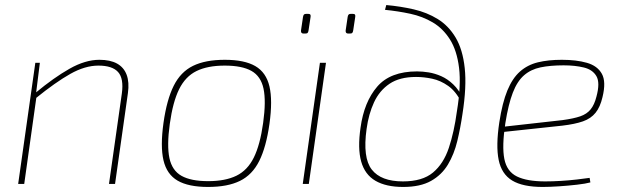

<svg xmlns="http://www.w3.org/2000/svg" viewBox="-20 -729 2463 761"><path d="M374 -492Q417 -492 444 -477Q471 -462 482 -432.5Q493 -403 487 -360L436 0H412L463 -359Q471 -418 448 -443.5Q425 -469 370 -469Q317 -469 258.5 -436Q200 -403 121 -339L122 -362Q193 -421 255.5 -456.5Q318 -492 374 -492ZM138 -480 123 -360 124 -342 76 0H52L120 -480Z M871 -492Q949 -492 992 -467Q1035 -442 1048 -386.5Q1061 -331 1048 -238Q1035 -146 1007.5 -91Q980 -36 931 -12Q882 12 805 12Q727 12 684 -13Q641 -38 628 -93.5Q615 -149 628 -242Q641 -334 668.5 -389Q696 -444 745 -468Q794 -492 871 -492ZM871 -469Q803 -469 759 -447.5Q715 -426 690 -375.5Q665 -325 653 -238Q641 -152 651.5 -102.5Q662 -53 699.5 -32Q737 -11 805 -11Q873 -11 917 -32.5Q961 -54 986 -104.5Q1011 -155 1023 -242Q1035 -328 1024.5 -377.5Q1014 -427 976.5 -448Q939 -469 871 -469Z M1272 -480 1204 0H1180L1248 -480ZM1202 -674Q1208 -674 1210 -671Q1212 -668 1211 -662L1203 -609Q1202 -602 1199.5 -599Q1197 -596 1190 -596H1183Q1172 -596 1173 -608L1181 -662Q1182 -668 1184.5 -671Q1187 -674 1193 -674ZM1379 -674Q1385 -674 1387 -671Q1389 -668 1388 -662L1380 -609Q1379 -602 1376.5 -599Q1374 -596 1367 -596H1360Q1349 -596 1350 -608L1358 -662Q1359 -668 1361.5 -671Q1364 -674 1370 -674Z M1511 -709Q1567 -704 1619.5 -692Q1672 -680 1715 -653.5Q1758 -627 1786 -580Q1814 -533 1822 -459Q1830 -385 1813 -277Q1805 -222 1792.5 -170Q1780 -118 1755.5 -77Q1731 -36 1688.5 -12Q1646 12 1578 12Q1510 12 1468 -12.5Q1426 -37 1411.5 -89Q1397 -141 1409 -223Q1423 -325 1475 -385.5Q1527 -446 1633 -446Q1655 -446 1679.5 -442Q1704 -438 1729 -427Q1754 -416 1776.5 -394.5Q1799 -373 1816 -338L1809 -323Q1787 -367 1756.5 -388.5Q1726 -410 1693 -417Q1660 -424 1629 -424Q1564 -424 1524 -397Q1484 -370 1462.5 -323.5Q1441 -277 1433 -218Q1417 -104 1453.5 -57Q1490 -10 1577 -10Q1654 -10 1696 -45Q1738 -80 1759 -143Q1780 -206 1791 -288Q1808 -391 1799.5 -460Q1791 -529 1763.5 -572.5Q1736 -616 1695.5 -640Q1655 -664 1606 -674.5Q1557 -685 1506 -690Z M2207 -492Q2265 -492 2306.5 -480Q2348 -468 2365.5 -436.5Q2383 -405 2368 -344Q2359 -305 2340.5 -282Q2322 -259 2290.5 -248Q2259 -237 2209 -231L1966 -205L1969 -226L2210 -253Q2254 -259 2280 -268Q2306 -277 2321 -295.5Q2336 -314 2344 -346Q2359 -401 2344 -427Q2329 -453 2294 -461.5Q2259 -470 2214 -470Q2161 -470 2122.5 -462Q2084 -454 2057 -430.5Q2030 -407 2012.5 -361.5Q1995 -316 1983 -241Q1969 -149 1979 -99Q1989 -49 2029 -29.5Q2069 -10 2141 -10Q2170 -10 2203 -12Q2236 -14 2266 -17.5Q2296 -21 2317 -24L2320 -6Q2302 -1 2267.5 3Q2233 7 2195.5 9.5Q2158 12 2131 12Q2052 12 2010 -13.5Q1968 -39 1956.5 -95Q1945 -151 1959 -244Q1971 -322 1991 -370.5Q2011 -419 2041 -445.5Q2071 -472 2112 -482Q2153 -492 2207 -492Z"/></svg>

Font: Exo 2 Thin
Style: Italic
Weight: 250
Italic angle: -8°
Designer: Natanael Gama
Foundry: Natanael Gama
Version: Version 2.010